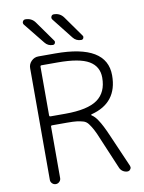

<svg xmlns="http://www.w3.org/2000/svg" viewBox="-101 -1045 819 1092"><g transform="rotate(-10 308.5 -498.5)"><path d="M161.1 -414.1Q161.1 -406.2 168 -406.2H253.9Q382.8 -406.2 439.5 -446.8Q496.1 -487.3 496.1 -572.3Q496.1 -636.7 441.9 -668.9Q387.7 -701.2 260.7 -701.2H168Q161.1 -701.2 161.1 -693.4ZM101.6 -50.8V-696.3Q101.6 -719.7 118.7 -736.8Q135.7 -753.9 159.2 -753.9H256.8Q553.7 -753.9 553.7 -575.2Q553.7 -416 399.4 -377Q397.5 -376 397.5 -374Q397.5 -372.1 399.4 -371.1Q418 -359.4 433.6 -335Q455.1 -303.7 483.4 -237.3L564.5 -50.8Q566.4 -45.9 566.4 -42Q566.4 -36.1 562.5 -31.2Q556.6 -21.5 544.9 -21.5Q531.2 -21.5 519 -29.3Q506.8 -37.1 501 -50.8L425.8 -228.5Q410.2 -267.6 398.9 -288.1Q387.7 -308.6 376 -324.2Q364.3 -339.8 347.2 -344.7Q330.1 -349.6 311 -352.1Q292 -354.5 253.9 -354.5H168Q161.1 -354.5 161.1 -347.7V-50.8Q161.1 -39.1 152.3 -30.3Q143.6 -21.5 131.3 -21.5Q119.1 -21.5 110.4 -30.3Q101.6 -39.1 101.6 -50.8ZM416 -803.7Q386.7 -803.7 369.1 -826.2L274.4 -946.3Q267.6 -955.1 272 -964.8Q276.4 -974.6 287.1 -974.6Q323.2 -974.6 343.8 -945.3L427.7 -827.1Q430.7 -823.2 430.7 -818.4Q430.7 -815.4 428.7 -811.5Q424.8 -803.7 416 -803.7ZM252 -803.7Q223.6 -803.7 206.1 -826.2L109.4 -946.3Q105.5 -951.2 105.5 -957Q105.5 -960.9 107.4 -964.8Q112.3 -974.6 123 -974.6Q159.2 -974.6 179.7 -945.3L263.7 -827.1Q266.6 -823.2 266.6 -818.4Q266.6 -815.4 264.6 -811.5Q260.7 -803.7 252 -803.7Z"/></g></svg>

Font: Gen Jyuu Gothic Light
Style: Regular
Weight: 200
Designer: [Source Han Sans]
Ryoko NISHIZUKA  (kana & ideographs); Paul D. Hunt (Latin, Greek & Cyrillic); Wenlong ZHANG  (bopomofo
Version: Version 1.002.20150607